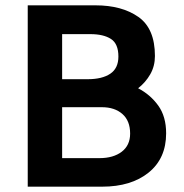

<svg xmlns="http://www.w3.org/2000/svg" viewBox="-20 -700 691 720"><path d="M338 -680Q437 -680 499 -636.5Q561 -593 561 -490Q561 -452 543.5 -421.5Q526 -391 498 -369Q544 -345 573.5 -304Q603 -263 603 -200Q603 -106 537.5 -53Q472 0 363 0H84V-680ZM319 -572H213V-403H309Q363 -403 393.5 -423.5Q424 -444 424 -488Q424 -536 396 -554Q368 -572 319 -572ZM362 -298H213V-107H353Q405 -107 436.5 -131Q468 -155 468 -199Q468 -247 439 -272.5Q410 -298 362 -298Z"/></svg>

Font: Palanquin Dark
Style: Regular
Weight: 400
Designer: Pria Ravichandran
Version: Version 1.001